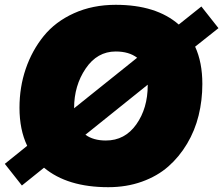

<svg xmlns="http://www.w3.org/2000/svg" viewBox="-24 -764 928 798"><path d="M813 -737 884 -647 787 -570Q817 -505 817 -415Q817 -347 801.5 -284Q786 -221 753.5 -166.5Q721 -112 675.5 -72Q630 -32 566 -9Q502 14 426 14Q256 14 159 -67L67 7L-4 -83L89 -158Q57 -225 57 -316Q57 -402 83 -478Q109 -554 157.5 -614Q206 -674 283.5 -709Q361 -744 457 -744Q625 -744 719 -662ZM284 -314 546 -524Q512 -550 457 -550Q380 -550 332 -479Q284 -408 284 -315ZM331 -204Q364 -180 416 -180Q495 -180 542.5 -247Q590 -314 590 -410V-412Z"/></svg>

Font: Nacelle Black
Style: Italic
Weight: 900
Italic angle: -12°
Designer: Sora Sagano
Foundry: Sora Sagano
Version: Version 1.000;FEAKit 1.0